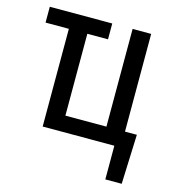

<svg xmlns="http://www.w3.org/2000/svg" viewBox="-103 -617 793 863"><g transform="rotate(15 293.5 -185.5)"><path d="M131.3 -454.6H22.9V-528.3H313.5V-454.6H217.3V-73.7H408.2V-528.3H494.6V-73.7H549.8L541 156.7H464.8V0H131.3Z"/></g></svg>

Font: Roboto Condensed
Style: Regular
Weight: 400
Designer: Google
Version: Version 2.001047; 2015